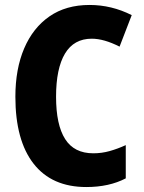

<svg xmlns="http://www.w3.org/2000/svg" viewBox="-20 -744 580 774"><path d="M328 10Q189 10 115.5 -84Q42 -178 42 -354Q42 -466 77.5 -549Q113 -632 179.5 -678Q246 -724 341 -724Q430 -724 511 -683L462 -556Q399 -588 350 -588Q278 -588 242 -528Q206 -468 206 -354Q206 -241 242.5 -183.5Q279 -126 356 -126Q390 -126 422 -135Q454 -144 487 -159V-25Q420 10 328 10Z"/></svg>

Font: Noto Sans Condensed ExtraBold
Style: Regular
Weight: 800
Width: 3
Designer: Monotype Design Team
Foundry: Monotype Imaging Inc.
Version: Version 2.013; ttfautohint (v1.8.4.7-5d5b)